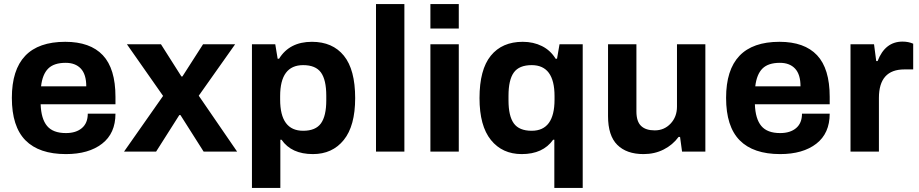

<svg xmlns="http://www.w3.org/2000/svg" viewBox="-20 -743 4504 941"><path d="M303.2 12.2Q171.4 12.2 104.7 -55.4Q38.1 -123 38.1 -263.2Q38.1 -538.1 299.8 -538.1Q421.9 -538.1 483.9 -472.4Q545.9 -406.7 545.9 -268.1V-231.9H179.2Q181.6 -160.6 210.7 -125.7Q239.7 -90.8 303.2 -90.8Q352.5 -90.8 381.3 -115.2Q410.2 -139.6 410.2 -186H545.9Q545.9 -89.4 480.2 -38.6Q414.6 12.2 303.2 12.2ZM181.2 -319.8H402.8Q402.8 -378.4 376.2 -406.7Q349.6 -435.1 301.8 -435.1Q244.6 -435.1 216.3 -407Q188 -378.9 181.2 -319.8Z M587.9 0 779.3 -272.9 602.1 -525.9H769L869.1 -368.2H874L975.1 -525.9H1132.3L954.1 -273.9L1142.1 0H978L864.3 -179.2H858.9L745.1 0Z M1214.8 178.2V-525.9H1329.1L1340.8 -455.1H1347.7Q1398.9 -538.1 1508.8 -538.1Q1609.9 -538.1 1665.3 -470Q1720.7 -401.9 1720.7 -262.2Q1720.7 -126 1664.8 -56.9Q1608.9 12.2 1513.7 12.2Q1408.2 12.2 1359.9 -58.1H1354V178.2ZM1465.8 -102.1Q1526.9 -102.1 1553 -138.4Q1579.1 -174.8 1579.1 -251V-273.9Q1579.1 -351.6 1553 -387.7Q1526.9 -423.8 1465.8 -423.8Q1353 -423.8 1353 -272V-254.9Q1353 -102.1 1465.8 -102.1Z M1822.8 0V-723.1H1961.9V0Z M2089.4 -603V-723.1H2228.5V-603ZM2089.4 0V-525.9H2228.5V0Z M2696.8 178.2V-58.1H2690.9Q2641.1 12.2 2537.1 12.2Q2441.9 12.2 2386 -56.9Q2330.1 -126 2330.1 -262.2Q2330.1 -401.9 2385.5 -470Q2440.9 -538.1 2542 -538.1Q2594.2 -538.1 2636.2 -517.1Q2678.2 -496.1 2703.1 -455.1H2710L2722.2 -525.9H2835.9V178.2ZM2585.9 -102.1Q2697.8 -102.1 2697.8 -254.9V-272Q2697.8 -423.8 2585.9 -423.8Q2524.4 -423.8 2498.3 -387.7Q2472.2 -351.6 2472.2 -273.9V-251Q2472.2 -174.3 2498.3 -138.2Q2524.4 -102.1 2585.9 -102.1Z M3133.8 12.2Q3050.8 12.2 3005.4 -33Q2960 -78.1 2960 -173.8V-525.9H3099.1V-196.8Q3099.1 -147.5 3122.1 -125.7Q3145 -104 3189 -104Q3235.4 -104 3266.6 -137.2Q3297.9 -170.4 3297.9 -220.2V-525.9H3437V0H3322.8L3313 -71.8H3305.7Q3276.9 -32.7 3232.7 -10.3Q3188.5 12.2 3133.8 12.2Z M3803.7 12.2Q3671.9 12.2 3605.2 -55.4Q3538.6 -123 3538.6 -263.2Q3538.6 -538.1 3800.3 -538.1Q3922.4 -538.1 3984.4 -472.4Q4046.4 -406.7 4046.4 -268.1V-231.9H3679.7Q3682.1 -160.6 3711.2 -125.7Q3740.2 -90.8 3803.7 -90.8Q3853 -90.8 3881.8 -115.2Q3910.6 -139.6 3910.6 -186H4046.4Q4046.4 -89.4 3980.7 -38.6Q3915 12.2 3803.7 12.2ZM3681.6 -319.8H3903.3Q3903.3 -378.4 3876.7 -406.7Q3850.1 -435.1 3802.2 -435.1Q3745.1 -435.1 3716.8 -407Q3688.5 -378.9 3681.6 -319.8Z M4148.4 0V-525.9H4263.7L4274.4 -443.8H4281.2Q4317.9 -539.1 4403.3 -539.1Q4432.6 -539.1 4455.6 -528.8V-402.8H4412.6Q4287.6 -402.8 4287.6 -263.2V0Z"/></svg>

Font: Archivo
Style: Bold
Weight: 700
Designer: Hector Gatti
Foundry: Omnibus-Type
Version: Version 2.001